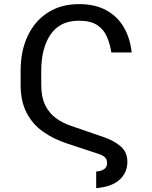

<svg xmlns="http://www.w3.org/2000/svg" viewBox="-20 -742 756 953"><path d="M457.4 191.8V109.4Q511.4 104.8 511.4 68.2Q511.4 50.1 502.1 40.1Q492.9 30.2 471.6 22.7L312.5 -29.8Q245 -51.8 193.2 -88.8Q141.3 -125.7 111.9 -182.5Q82.4 -239.3 82.4 -321V-390.6Q82.4 -490.1 117.9 -564.5Q153.4 -638.8 218.4 -680.2Q283.4 -721.6 372.2 -721.6Q453.1 -721.6 508.7 -690.5Q564.3 -659.4 595.3 -605.3Q626.4 -551.1 633.5 -481.5H532.7Q526.3 -522.7 511 -558.8Q495.7 -594.8 463.1 -617Q430.4 -639.2 372.2 -639.2Q277.3 -639.2 231 -570.8Q184.7 -502.5 184.7 -390.6V-321Q184.7 -261.4 203.8 -221.4Q223 -181.5 256 -156.8Q289.1 -132.1 331 -117.9L495.7 -61.1Q545.8 -44 579 -15.4Q612.2 13.1 612.2 61.1Q612.2 115.4 573.2 150.4Q534.1 185.4 457.4 191.8Z"/></svg>

Font: Interface
Style: Regular
Weight: 400
Designer: Rasmus Andersson
Foundry: rsms
Version: Version 1.8